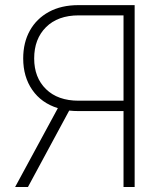

<svg xmlns="http://www.w3.org/2000/svg" viewBox="-20 -748 664 768"><path d="M518.6 0H474.1V-303.7H293.5Q274.4 -303.7 256.8 -305.7L91.8 0H40.5L211.4 -315.4Q145.5 -335.9 109.1 -388.4Q72.8 -440.9 72.8 -514.2Q72.8 -577.6 99.4 -625.5Q126 -673.3 175.5 -700.4Q225.1 -727.5 293.9 -727.5H518.6ZM474.1 -345.2V-686.5H294.9Q211.4 -686.5 164.1 -639.4Q116.7 -592.3 116.7 -514.2Q116.7 -437.5 164.1 -391.4Q211.4 -345.2 294.4 -345.2Z"/></svg>

Font: Inter Extra Light
Style: Regular
Weight: 200
Designer: Rasmus Andersson
Foundry: rsms
Version: Version 4.000;git-3c8e0fc